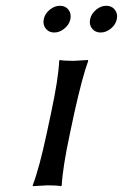

<svg xmlns="http://www.w3.org/2000/svg" viewBox="-20 -639 424 662"><path d="M156.2 -250Q181.6 -369.1 184.1 -429.2L186 -432.1Q199.7 -429.2 234.4 -429.2Q234.4 -429.2 282.7 -432.1L284.2 -429.2Q264.2 -375.5 236.3 -250L221.2 -179.2Q196.3 -63 192.9 0L190.4 2.9Q176.8 0 143.1 0Q143.1 0 93.3 2.9L92.8 0Q115.7 -60.1 141.1 -179.2ZM137.7 -540.5Q127 -554.2 130.9 -573Q134.8 -591.8 151.4 -605.5Q168 -619.1 186.8 -619.1Q205.6 -619.1 216.1 -605.5Q226.6 -591.8 222.7 -573Q218.8 -554.2 202.1 -540.5Q185.5 -526.9 167 -526.9Q148.4 -526.9 137.7 -540.5ZM297.4 -540.5Q286.6 -554.2 290.8 -573Q294.9 -591.8 311.3 -605.5Q327.6 -619.1 346.4 -619.1Q365.2 -619.1 376 -605.5Q386.7 -591.8 382.8 -573Q378.9 -554.2 362.3 -540.5Q345.7 -526.9 326.9 -526.9Q308.1 -526.9 297.4 -540.5Z"/></svg>

Font: Linux Biolinum
Style: Italic
Weight: 400
Italic angle: -12°
Designer: Philipp H. Poll
Foundry: Philipp H. Poll
Version: Version 1.1.3 ; ttfautohint (v0.9)